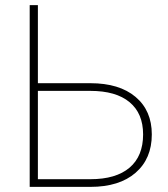

<svg xmlns="http://www.w3.org/2000/svg" viewBox="-20 -730 658 750"><path d="M96 -710V0H333Q446 0 509.5 -55Q573 -110 573 -205Q573 -298 509.5 -351.5Q446 -405 333 -405H128V-710ZM128 -375H333Q433 -375 486 -331Q539 -287 539 -205Q539 -120 486 -75Q433 -30 333 -30H128Z"/></svg>

Font: Geist Thin
Style: Regular
Weight: 400
Designer: Basement.studio, Andrés Briganti, Mateo Zaragoza
Foundry: Basement.studio, Vercel, Andrés Briganti, Guido Ferreyra, Mateo Zaragoza
Version: Version 1.401